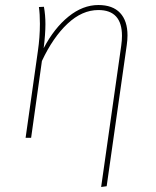

<svg xmlns="http://www.w3.org/2000/svg" viewBox="-20 -549 623 765"><path d="M463 -367Q466 -388 466 -406Q466 -509 372 -509Q307 -509 249 -454.5Q191 -400 147 -306L104 0H82L131 -346Q139 -401 139 -454Q139 -494 135 -521L155 -522Q161 -489 161 -453Q161 -413 154 -357Q196 -437 253 -483Q310 -529 372 -529Q429 -529 458.5 -497.5Q488 -466 488 -408Q488 -390 485 -369L405 193L383 196Z"/></svg>

Font: Fira Sans Thin
Style: Italic
Weight: 250
Italic angle: -8°
Designer: Carrois Corporate & Edenspiekermann AG
Foundry: Carrois Corporate GbR & Edenspiekermann AG
Version: Version 4.203